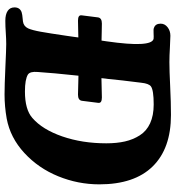

<svg xmlns="http://www.w3.org/2000/svg" viewBox="16 -768 765 836"><g transform="rotate(90 398.0 -350.5)"><path d="M392.1 11.7Q352.1 11.7 273.2 8.1Q194.3 4.4 172.4 4.4Q151.4 4.4 123.3 6.3Q95.2 8.3 70.8 8.3Q43 8.3 27.8 -2Q12.7 -12.2 12.7 -31.7Q12.7 -54.7 33.2 -62.5Q39.1 -64.5 45.9 -65.4Q52.7 -66.4 61 -67.1Q69.3 -67.9 73.7 -68.4Q94.7 -71.3 104 -90.8Q111.8 -107.9 118.7 -145.8Q125.5 -183.6 136.7 -260.3Q139.2 -278.3 140.6 -287.6L143.6 -309.6Q132.3 -309.6 107.4 -308.8Q82.5 -308.1 70.3 -308.1Q57.6 -308.1 51.8 -312Q45.9 -315.9 47.4 -325.2L56.2 -395Q58.6 -412.1 83 -412.1Q95.2 -412.1 120.8 -411.4Q146.5 -410.6 157.2 -410.6L160.6 -433.6Q188.5 -627.4 149.9 -637.2Q141.6 -638.2 124 -637.2Q106.4 -636.2 102.5 -638.7Q83.5 -644.5 83.5 -668Q83.5 -686 99.1 -698.2Q114.7 -710.4 136.2 -710.4Q151.4 -710.4 187.5 -708.3Q223.6 -706.1 251 -706.1Q287.6 -706.1 357.4 -709.5Q427.2 -712.9 481 -712.9Q627 -712.9 705.1 -633.3Q783.2 -553.7 783.2 -400.9Q783.2 -308.1 748 -221.9Q712.9 -135.7 646.5 -74.5Q580.1 -13.2 496.6 2.4Q443.4 11.7 392.1 11.7ZM378.9 -77.1Q457.5 -77.1 494.1 -109.4Q544.4 -152.8 574.5 -239.7Q604.5 -326.7 604.5 -431.2Q604.5 -477.1 596.4 -512.5Q588.4 -547.9 569.8 -577.1Q551.3 -606.4 517.3 -622.1Q483.4 -637.7 435.5 -637.7Q372.6 -637.7 356.4 -625.5Q344.2 -616.2 340.8 -584Q329.1 -492.2 324.2 -439Q323.7 -436.5 322.5 -426.5Q321.3 -416.5 320.8 -410.2Q394 -412.1 404.8 -412.1Q417.5 -412.1 423.6 -408.2Q429.7 -404.3 428.2 -395L419.4 -325.2Q417 -308.1 392.6 -308.1Q381.3 -308.1 310.1 -310.1Q297.9 -195.3 293.9 -132.3Q291 -100.1 304.7 -90.3Q325.7 -77.1 378.9 -77.1Z"/></g></svg>

Font: Cooper*
Style: Bold Italic
Weight: 700
Italic angle: -7°
Designer: Owen Earl
Foundry: indestructible type*
Version: Version 0.001